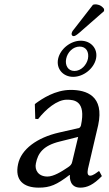

<svg xmlns="http://www.w3.org/2000/svg" viewBox="-20 -852 501 882"><path d="M384 -76C390 -105 429 -266 431 -277C460 -412 377 -439 305 -439C233 -439 173 -398 144 -377L140 -373L142 -306L155 -305C190 -350 242 -394 287 -394C321 -394 376 -389 352 -276C350 -269 346 -265 343 -264L251 -243C150 -220 77 -166 63 -98C47 -24 88 10 158 10C210 10 240 -3 299 -48H301C300 -32 302 10 349 10C380 10 409 -3 448 -43L437 -64L434 -66C424 -59 408 -45 394 -45C383 -45 380 -56 384 -76ZM339 -223 312 -110C310 -97 302 -90 293 -84C262 -63 226 -41 198 -41C156 -41 138 -71 145 -102C154 -147 177 -183 255 -202ZM247 -582C237 -536 270 -499 316 -499C364 -499 411 -537 421 -582C431 -629 397 -665 351 -665C305 -665 257 -628 247 -582ZM346 -638C376 -638 390 -613 384 -582C378 -554 353 -526 322 -526C291 -526 278 -554 284 -582C290 -612 315 -638 346 -638ZM407 -830 324 -723C315 -712 311 -708 309 -698C308 -692 312 -686 318 -686C324 -686 331 -690 346 -703L458 -801V-811C444 -831 424 -832 418 -832C414 -832 410 -831 407 -830Z"/></svg>

Font: Libertinus Sans
Style: Italic
Weight: 400
Italic angle: -12°
Designer: Philipp H. Poll, Khaled Hosny
Foundry: Caleb Maclennan
Version: Version 7.050;RELEASE